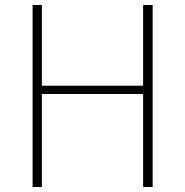

<svg xmlns="http://www.w3.org/2000/svg" viewBox="-20 -746 738 766"><path d="M110 0V-726H147V-404H551V-726H589V0H551V-371H147V0Z"/></svg>

Font: Noto Sans KR Thin Thin
Style: Regular
Weight: 250
Version: Version 2.004-H2;hotconv 1.0.118;makeotfexe 2.5.65603